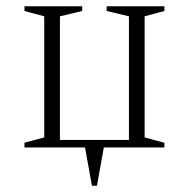

<svg xmlns="http://www.w3.org/2000/svg" viewBox="-20 -470 602 612"><path d="M121 -32V-418L58 -435V-450H242V-435L171 -418V-24H391V-418L320 -435V-450H504V-435L441 -418V-32L504 -15V0H311L289 122H273L251 0H58V-15Z"/></svg>

Font: Spectral ExtraLight
Style: Regular
Weight: 275
Designer: Jean-Baptiste Levee
Foundry: Production Type
Version: Version 2.001